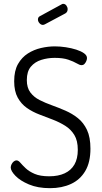

<svg xmlns="http://www.w3.org/2000/svg" viewBox="-20 -975 534 1002"><path d="M241 7Q177 7 131 -12.5Q85 -32 60.5 -57.5Q36 -83 36 -101Q36 -109 40.5 -118Q45 -127 52 -132.5Q59 -138 66 -138Q76 -138 86.5 -125.5Q97 -113 114.5 -96.5Q132 -80 161 -67.5Q190 -55 237 -55Q284 -55 317.5 -70.5Q351 -86 368.5 -116.5Q386 -147 386 -193Q386 -241 368 -270.5Q350 -300 320.5 -318.5Q291 -337 256 -350.5Q221 -364 185.5 -377.5Q150 -391 120.5 -411.5Q91 -432 72.5 -465.5Q54 -499 54 -551Q54 -606 74 -641Q94 -676 125.5 -696Q157 -716 194 -724.5Q231 -733 266 -733Q294 -733 323.5 -728.5Q353 -724 378 -716Q403 -708 418.5 -697Q434 -686 434 -672Q434 -665 430.5 -656.5Q427 -648 421 -641.5Q415 -635 405 -635Q396 -635 380 -644.5Q364 -654 336.5 -663.5Q309 -673 265 -673Q229 -673 195.5 -662.5Q162 -652 141 -627Q120 -602 120 -557Q120 -517 138.5 -492.5Q157 -468 186.5 -453Q216 -438 251 -425.5Q286 -413 321.5 -397.5Q357 -382 386.5 -358.5Q416 -335 434 -297Q452 -259 452 -199Q452 -128 425 -82.5Q398 -37 350.5 -15Q303 7 241 7ZM204 -845Q194 -845 186 -854Q178 -863 178 -873Q178 -886 189 -891L301 -952Q306 -955 309 -955Q320 -955 326.5 -946Q333 -937 333 -927Q333 -912 321 -905L214 -848Q212 -847 209 -846Q206 -845 204 -845Z"/></svg>

Font: Dosis
Style: Regular
Weight: 400
Designer: EdgarTolentino, PabloImpallari, IginoMarini
Foundry: EdgarTolentino, PabloImpallari, IginoMarini
Version: Version 3.001; ttfautohint (v1.8.2)